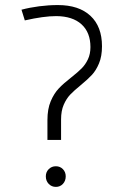

<svg xmlns="http://www.w3.org/2000/svg" viewBox="-20 -732 470 763"><path d="M168.5 -254.9Q168.5 -298.8 181.6 -329.8Q194.8 -360.8 213.9 -380.9Q232.9 -400.9 263.7 -424.8Q289.6 -445.3 304.4 -460.2Q319.3 -475.1 329.3 -496.1Q339.4 -517.1 339.4 -544.9Q339.4 -603 304 -635.3Q268.6 -667.5 203.6 -668Q153.8 -668 78.6 -650.9L65.4 -693.4Q97.7 -702.1 135.5 -707Q173.3 -711.9 210 -711.9Q293.5 -711.9 339.4 -669.2Q385.3 -626.5 385.3 -548.3Q385.3 -508.3 373.5 -480.2Q361.8 -452.1 345.2 -434.3Q328.6 -416.5 300.8 -393.6Q274.4 -372.1 259 -356Q243.7 -339.8 233.2 -315.7Q222.7 -291.5 222.7 -257.8V-175.8H168.5ZM162.1 -31.2Q162.1 -48.3 173.6 -59.8Q185.1 -71.3 202.1 -71.3Q218.8 -71.3 230 -59.8Q241.2 -48.3 241.2 -31.2Q241.2 -13.2 230 -1.2Q218.8 10.7 202.1 10.7Q185.1 10.7 173.6 -1.2Q162.1 -13.2 162.1 -31.2Z"/></svg>

Font: Selawik Light
Style: Regular
Weight: 300
Designer: Aaron Bell
Foundry: Microsoft Corporation
Version: Version 1.01